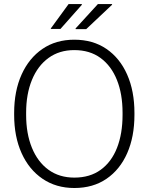

<svg xmlns="http://www.w3.org/2000/svg" viewBox="-20 -917 736 947"><path d="M346.7 10.3Q256.8 10.3 189.9 -35.2Q123 -80.6 86.4 -161.9Q49.8 -243.2 49.8 -350.6V-359.9Q49.8 -467.8 86.4 -549.1Q123 -630.4 189.5 -675.8Q255.9 -721.2 346.2 -721.2Q438.5 -721.2 504.9 -675.8Q571.3 -630.4 607.2 -549.1Q643.1 -467.8 643.1 -359.9V-350.6Q643.1 -242.7 607.4 -161.6Q571.8 -80.6 505.4 -35.2Q439 10.3 346.7 10.3ZM346.7 -41Q423.8 -41 476.8 -79.6Q529.8 -118.2 557.1 -187.7Q584.5 -257.3 584.5 -350.6V-360.8Q584.5 -453.6 556.6 -522.9Q528.8 -592.3 475.8 -631.1Q422.9 -669.9 346.2 -669.9Q272.5 -669.9 219.2 -631.1Q166 -592.3 137.5 -522.7Q108.9 -453.1 108.9 -360.8V-350.6Q108.9 -257.8 137.5 -188Q166 -118.2 219.2 -79.6Q272.5 -41 346.7 -41ZM353.5 -773.4 352.5 -776.4 462.9 -897H532.2L533.2 -894L405.3 -773.4ZM231.9 -774.4 230 -775.9 318.4 -897H382.8L384.3 -894L278.3 -774.4Z"/></svg>

Font: Roboto Slab Light
Style: Regular
Weight: 300
Designer: Google
Version: Version 2.000; ttfautohint (v1.8.1.43-b0c9)